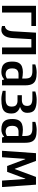

<svg xmlns="http://www.w3.org/2000/svg" viewBox="1114 -1664 560 2828"><g transform="rotate(90 1394.0 -250.0)"><path d="M65 0V-500H363V-432H165V0Z M421 10Q398 10 381 5Q364 0 363 0V-43Q392 -43 414.5 -70Q437 -97 441 -160L461 -500H779V0H679V-432H557L541 -160Q536 -71 502.5 -30.5Q469 10 421 10Z M1039 10Q995 10 961 -3Q927 -16 907 -50.5Q887 -85 887 -150Q887 -214 907 -247.5Q927 -281 962 -294Q997 -307 1042 -307Q1065 -307 1090.5 -304Q1116 -301 1137 -297V-340Q1137 -405 1109 -426Q1081 -447 1029 -447H929V-490Q952 -498 985.5 -504Q1019 -510 1049 -510Q1112 -510 1153.5 -496.5Q1195 -483 1216 -446.5Q1237 -410 1237 -340V0H1159L1151 -30H1146Q1128 -12 1100.5 -1Q1073 10 1039 10ZM1072 -53Q1091 -53 1109.5 -59.5Q1128 -66 1137 -73V-243H1072Q1050 -243 1030.5 -235Q1011 -227 999 -207Q987 -187 987 -150Q987 -112 999 -91Q1011 -70 1030.5 -61.5Q1050 -53 1072 -53Z M1440 10Q1408 10 1374 3.5Q1340 -3 1317 -10V-53H1440Q1493 -53 1521.5 -72Q1550 -91 1550 -142Q1550 -192 1525 -210Q1500 -228 1467 -228H1382V-292H1457Q1490 -292 1515 -309Q1540 -326 1540 -370Q1540 -413 1511.5 -430Q1483 -447 1430 -447H1327V-490Q1350 -498 1384 -504Q1418 -510 1450 -510Q1547 -510 1594.5 -481.5Q1642 -453 1642 -372Q1642 -339 1630 -318Q1618 -297 1599 -285.5Q1580 -274 1559 -267V-263Q1582 -257 1603 -242Q1624 -227 1638 -202.5Q1652 -178 1652 -140Q1652 -80 1630 -47.5Q1608 -15 1561.5 -2.5Q1515 10 1440 10Z M1885 10Q1841 10 1807 -3Q1773 -16 1753 -50.5Q1733 -85 1733 -150Q1733 -214 1753 -247.5Q1773 -281 1808 -294Q1843 -307 1888 -307Q1911 -307 1936.5 -304Q1962 -301 1983 -297V-340Q1983 -405 1955 -426Q1927 -447 1875 -447H1775V-490Q1798 -498 1831.5 -504Q1865 -510 1895 -510Q1958 -510 1999.5 -496.5Q2041 -483 2062 -446.5Q2083 -410 2083 -340V0H2005L1997 -30H1992Q1974 -12 1946.5 -1Q1919 10 1885 10ZM1918 -53Q1937 -53 1955.5 -59.5Q1974 -66 1983 -73V-243H1918Q1896 -243 1876.5 -235Q1857 -227 1845 -207Q1833 -187 1833 -150Q1833 -112 1845 -91Q1857 -70 1876.5 -61.5Q1896 -53 1918 -53Z M2201 0 2236 -500H2350L2466 -188H2470L2586 -500H2700L2735 0H2640L2616 -342H2611L2511 -75H2425L2325 -342H2320L2296 0Z"/></g></svg>

Font: Cuprum Medium
Style: Regular
Weight: 500
Designer: Jovanny Lemonad
Foundry: Jovanny Lemonad
Version: Version 3.000